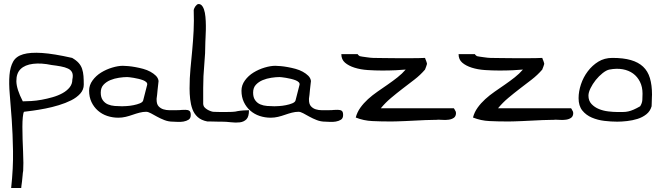

<svg xmlns="http://www.w3.org/2000/svg" viewBox="-20 -601 3273 950"><path d="M35.2 329.1Q45.9 230.5 44.4 146Q43 61.5 38.1 -8.3Q33.2 -78.1 28.3 -133.8Q23.4 -189.5 26.9 -229.5Q30.3 -269.5 44.9 -295.9Q59.6 -322.3 94.7 -332.5Q129.9 -342.8 188 -338.9Q246.1 -335 336.9 -314.5Q357.4 -302.7 369.1 -289.6Q380.9 -276.4 386.2 -260.3Q391.6 -244.1 393.1 -224.6Q394.5 -205.1 394.5 -182.6Q394.5 -157.2 377 -137.7Q359.4 -118.2 332 -104.5Q304.7 -90.8 271 -80.6Q237.3 -70.3 204.6 -64Q171.9 -57.6 143.6 -53.7Q115.2 -49.8 98.6 -47.9Q94.7 -41 92.8 -21Q90.8 -1 90.8 27.3Q90.8 55.7 91.8 87.4Q92.8 119.1 94.2 149.4Q95.7 179.7 95.7 205.1Q95.7 230.5 94.7 244.1Q92.8 252.9 91.8 268.1Q90.8 283.2 88.9 296.9Q86.9 310.5 85.9 319.3L85 329.1ZM235.4 -279.3Q184.6 -290 144 -285.2Q103.5 -280.3 82 -259.3Q60.5 -238.3 61 -199.2Q61.5 -160.2 92.8 -99.6Q110.4 -99.6 134.8 -101.1Q159.2 -102.5 186 -107.4Q212.9 -112.3 240.2 -120.1Q267.6 -127.9 289.6 -140.1Q311.5 -152.3 324.7 -168.9Q337.9 -185.5 337.9 -207Q342.8 -229.5 336.9 -242.2Q331.1 -254.9 316.4 -261.7Q301.8 -268.6 280.8 -272.5Q259.8 -276.4 235.4 -279.3Z M703.1 -47.9Q687.5 -47.9 670.4 -43.5Q653.3 -39.1 636.7 -33.2Q620.1 -27.3 602.1 -22.9Q584 -18.6 565.4 -18.6Q537.1 -18.6 510.7 -27.3Q484.4 -36.1 464.4 -53.7Q444.3 -71.3 432.6 -96.2Q420.9 -121.1 420.9 -152.3Q420.9 -179.7 438 -203.1Q455.1 -226.6 480.5 -242.2Q505.9 -257.8 535.2 -266.6Q564.5 -275.4 587.9 -275.4Q598.6 -275.4 614.7 -273.9Q630.9 -272.5 649.9 -269Q668.9 -265.6 688.5 -260.3Q708 -254.9 724.1 -246.1Q740.2 -237.3 751.5 -226.1Q762.7 -214.8 764.6 -200.2Q764.6 -195.3 762.7 -183.1Q760.7 -170.9 759.8 -157.2Q758.8 -143.6 757.3 -131.3Q755.9 -119.1 754.9 -113.3V-107.4Q754.9 -85.9 764.6 -75.2Q774.4 -64.5 788.6 -60.1Q802.7 -55.7 818.4 -55.7H849.6Q864.3 -55.7 868.2 -56.2Q872.1 -56.6 873.5 -56.6Q875 -56.6 878.4 -57.1Q881.8 -57.6 897.5 -57.6Q910.2 -57.6 917 -52.7Q923.8 -47.9 923.8 -32.2Q923.8 -15.6 913.1 -8.8Q902.3 -2 887.7 0.5Q873 2.9 858.4 2Q843.8 1 835.9 1Q813.5 1 793.5 -6.8Q773.4 -14.6 756.8 -23.9Q740.2 -33.2 726.6 -40.5Q712.9 -47.9 703.1 -47.9ZM478.5 -142.6Q478.5 -119.1 488.8 -105Q499 -90.8 514.2 -84.5Q529.3 -78.1 547.9 -76.7Q566.4 -75.2 584 -75.2Q590.8 -75.2 606.9 -76.2Q623 -77.1 640.6 -80.6Q658.2 -84 672.4 -89.8Q686.5 -95.7 688.5 -104.5L708 -180.7Q710 -188.5 704.1 -194.3Q698.2 -200.2 688 -204.1Q677.7 -208 665.5 -210.9Q653.3 -213.9 641.6 -215.8Q629.9 -217.8 620.6 -218.8Q611.3 -219.7 609.4 -219.7Q591.8 -219.7 568.8 -216.3Q545.9 -212.9 525.9 -204.6Q505.9 -196.3 492.2 -181.6Q478.5 -167 478.5 -142.6Z M918 -163.1Q918 -214.8 922.4 -260.7Q926.8 -306.6 931.2 -353.5Q935.5 -400.4 938 -448.2Q940.4 -496.1 938.5 -551.8Q939.5 -555.7 941.4 -560.5Q943.4 -565.4 946.8 -569.8Q950.2 -574.2 954.1 -577.6Q958 -581.1 962.9 -581.1Q974.6 -581.1 982.4 -568.8Q990.2 -556.6 993.7 -537.6Q997.1 -518.6 998 -496.1Q999 -473.6 998.5 -452.6Q998 -431.6 997.1 -416Q996.1 -400.4 996.1 -394.5Q996.1 -336.9 990.7 -280.8Q985.4 -224.6 985.4 -166V-150.4Q985.4 -138.7 985.4 -126Q985.4 -113.3 985.4 -101.6V-85.9Q986.3 -76.2 992.2 -69.8Q998 -63.5 1005.4 -59.1Q1012.7 -54.7 1020.5 -51.8Q1028.3 -48.8 1034.2 -47.9Q1038.1 -47.9 1047.4 -47.4Q1056.6 -46.9 1067.4 -46.9Q1078.1 -46.9 1087.4 -46.9Q1096.7 -46.9 1100.6 -46.9Q1117.2 -46.9 1127.4 -47.4Q1137.7 -47.9 1144 -48.8Q1150.4 -49.8 1156.2 -51.3Q1162.1 -52.7 1168.9 -53.2Q1175.8 -53.7 1185.5 -54.7Q1195.3 -55.7 1211.9 -55.7Q1211.9 -23.4 1199.2 -10.7Q1186.5 2 1166.5 4.4Q1146.5 6.8 1122.6 3.9Q1098.6 1 1076.2 1H1062.5Q1052.7 1 1041 0.5Q1029.3 0 1018.6 0H1005.9Q975.6 -5.9 958 -22Q940.4 -38.1 932.1 -61Q923.8 -84 920.9 -110.4Q918 -136.7 918 -163.1Z M1457 -47.9Q1441.4 -47.9 1424.3 -43.5Q1407.2 -39.1 1390.6 -33.2Q1374 -27.3 1356 -22.9Q1337.9 -18.6 1319.3 -18.6Q1291 -18.6 1264.6 -27.3Q1238.3 -36.1 1218.3 -53.7Q1198.2 -71.3 1186.5 -96.2Q1174.8 -121.1 1174.8 -152.3Q1174.8 -179.7 1191.9 -203.1Q1209 -226.6 1234.4 -242.2Q1259.8 -257.8 1289.1 -266.6Q1318.4 -275.4 1341.8 -275.4Q1352.5 -275.4 1368.7 -273.9Q1384.8 -272.5 1403.8 -269Q1422.9 -265.6 1442.4 -260.3Q1461.9 -254.9 1478 -246.1Q1494.1 -237.3 1505.4 -226.1Q1516.6 -214.8 1518.6 -200.2Q1518.6 -195.3 1516.6 -183.1Q1514.6 -170.9 1513.7 -157.2Q1512.7 -143.6 1511.2 -131.3Q1509.8 -119.1 1508.8 -113.3V-107.4Q1508.8 -85.9 1518.6 -75.2Q1528.3 -64.5 1542.5 -60.1Q1556.6 -55.7 1572.3 -55.7H1603.5Q1618.2 -55.7 1622.1 -56.2Q1626 -56.6 1627.4 -56.6Q1628.9 -56.6 1632.3 -57.1Q1635.7 -57.6 1651.4 -57.6Q1664.1 -57.6 1670.9 -52.7Q1677.7 -47.9 1677.7 -32.2Q1677.7 -15.6 1667 -8.8Q1656.2 -2 1641.6 0.5Q1627 2.9 1612.3 2Q1597.7 1 1589.8 1Q1567.4 1 1547.4 -6.8Q1527.3 -14.6 1510.7 -23.9Q1494.1 -33.2 1480.5 -40.5Q1466.8 -47.9 1457 -47.9ZM1232.4 -142.6Q1232.4 -119.1 1242.7 -105Q1252.9 -90.8 1268.1 -84.5Q1283.2 -78.1 1301.8 -76.7Q1320.3 -75.2 1337.9 -75.2Q1344.7 -75.2 1360.8 -76.2Q1377 -77.1 1394.5 -80.6Q1412.1 -84 1426.3 -89.8Q1440.4 -95.7 1442.4 -104.5L1461.9 -180.7Q1463.9 -188.5 1458 -194.3Q1452.1 -200.2 1441.9 -204.1Q1431.6 -208 1419.4 -210.9Q1407.2 -213.9 1395.5 -215.8Q1383.8 -217.8 1374.5 -218.8Q1365.2 -219.7 1363.3 -219.7Q1345.7 -219.7 1322.8 -216.3Q1299.8 -212.9 1279.8 -204.6Q1259.8 -196.3 1246.1 -181.6Q1232.4 -167 1232.4 -142.6Z M1740.2 -19.5Q1747.1 -45.9 1763.2 -68.4Q1779.3 -90.8 1800.8 -110.4Q1822.3 -129.9 1847.7 -147.5L1898.4 -182.6Q1923.8 -200.2 1946.8 -218.3Q1969.7 -236.3 1987.3 -256.8Q1968.8 -254.9 1937.5 -253.4Q1906.2 -252 1871.1 -252Q1835.9 -252 1799.8 -254.4Q1763.7 -256.8 1734.4 -266.1Q1705.1 -275.4 1687 -291Q1668.9 -306.6 1668.9 -333H1750Q1750 -331.1 1753.9 -327.6Q1757.8 -324.2 1759.8 -323.2Q1762.7 -322.3 1772.5 -320.8Q1782.2 -319.3 1793 -317.9Q1803.7 -316.4 1812.5 -315.4Q1821.3 -314.5 1826.2 -314.5Q1835.9 -314.5 1856.4 -314Q1877 -313.5 1901.9 -313.5Q1926.8 -313.5 1954.6 -313Q1982.4 -312.5 2007.8 -313Q2033.2 -313.5 2053.2 -313.5Q2073.2 -313.5 2083 -314.5Q2083 -312.5 2085 -308.6Q2086.9 -304.7 2088.4 -300.3Q2089.8 -295.9 2091.3 -291.5Q2092.8 -287.1 2092.8 -285.2Q2092.8 -284.2 2091.3 -279.8Q2089.8 -275.4 2088.4 -271Q2086.9 -266.6 2085 -262.2Q2083 -257.8 2083 -256.8Q2059.6 -229.5 2030.3 -207Q2001 -184.6 1971.7 -162.1Q1942.4 -139.6 1914.6 -116.2Q1886.7 -92.8 1864.3 -65.4H2225.6Q2225.6 -65.4 2229.5 -59.1Q2233.4 -52.7 2235.4 -47.9V-45.9Q2235.4 -44.9 2235.8 -43.9Q2236.3 -43 2236.3 -43Q2236.3 -25.4 2225.6 -18.1Q2214.8 -10.7 2200.2 -8.8Q2185.5 -6.8 2170.9 -7.8Q2156.2 -8.8 2148.4 -8.8Q2142.6 -7.8 2125.5 -7.8Q2108.4 -7.8 2085 -6.8Q2061.5 -5.9 2035.2 -4.4Q2008.8 -2.9 1985.4 -2Q1961.9 -1 1944.3 -0.5Q1926.8 0 1920.9 0H1905.3Q1864.3 0 1821.8 -2Q1779.3 -3.9 1740.2 -19.5Z M2320.3 -19.5Q2327.1 -45.9 2343.3 -68.4Q2359.4 -90.8 2380.9 -110.4Q2402.3 -129.9 2427.7 -147.5L2478.5 -182.6Q2503.9 -200.2 2526.9 -218.3Q2549.8 -236.3 2567.4 -256.8Q2548.8 -254.9 2517.6 -253.4Q2486.3 -252 2451.2 -252Q2416 -252 2379.9 -254.4Q2343.8 -256.8 2314.5 -266.1Q2285.2 -275.4 2267.1 -291Q2249 -306.6 2249 -333H2330.1Q2330.1 -331.1 2334 -327.6Q2337.9 -324.2 2339.8 -323.2Q2342.8 -322.3 2352.5 -320.8Q2362.3 -319.3 2373 -317.9Q2383.8 -316.4 2392.6 -315.4Q2401.4 -314.5 2406.2 -314.5Q2416 -314.5 2436.5 -314Q2457 -313.5 2481.9 -313.5Q2506.8 -313.5 2534.7 -313Q2562.5 -312.5 2587.9 -313Q2613.3 -313.5 2633.3 -313.5Q2653.3 -313.5 2663.1 -314.5Q2663.1 -312.5 2665 -308.6Q2667 -304.7 2668.5 -300.3Q2669.9 -295.9 2671.4 -291.5Q2672.9 -287.1 2672.9 -285.2Q2672.9 -284.2 2671.4 -279.8Q2669.9 -275.4 2668.5 -271Q2667 -266.6 2665 -262.2Q2663.1 -257.8 2663.1 -256.8Q2639.6 -229.5 2610.4 -207Q2581.1 -184.6 2551.8 -162.1Q2522.5 -139.6 2494.6 -116.2Q2466.8 -92.8 2444.3 -65.4H2805.7Q2805.7 -65.4 2809.6 -59.1Q2813.5 -52.7 2815.4 -47.9V-45.9Q2815.4 -44.9 2815.9 -43.9Q2816.4 -43 2816.4 -43Q2816.4 -25.4 2805.7 -18.1Q2794.9 -10.7 2780.3 -8.8Q2765.6 -6.8 2751 -7.8Q2736.3 -8.8 2728.5 -8.8Q2722.7 -7.8 2705.6 -7.8Q2688.5 -7.8 2665 -6.8Q2641.6 -5.9 2615.2 -4.4Q2588.9 -2.9 2565.4 -2Q2542 -1 2524.4 -0.5Q2506.8 0 2501 0H2485.4Q2444.3 0 2401.9 -2Q2359.4 -3.9 2320.3 -19.5Z M2842.8 -115.2Q2842.8 -148.4 2854.5 -183.6Q2866.2 -218.8 2888.2 -248Q2910.2 -277.3 2940.4 -295.9Q2970.7 -314.5 3009.8 -314.5Q3064.5 -314.5 3101.6 -303.7Q3138.7 -293 3162.1 -271Q3185.5 -249 3195.8 -214.4Q3206.1 -179.7 3206.1 -132.8Q3206.1 -129.9 3205.6 -121.6Q3205.1 -113.3 3205.1 -104.5Q3205.1 -95.7 3204.6 -87.4Q3204.1 -79.1 3204.1 -75.2Q3197.3 -50.8 3178.2 -35.6Q3159.2 -20.5 3134.3 -12.7Q3109.4 -4.9 3082.5 -2Q3055.7 1 3034.2 1Q3003.9 1 2970.7 -2.9Q2937.5 -6.8 2908.7 -19Q2879.9 -31.2 2861.3 -54.2Q2842.8 -77.1 2842.8 -115.2ZM2891.6 -127.9Q2891.6 -102.5 2906.7 -86.4Q2921.9 -70.3 2943.4 -61.5Q2964.8 -52.7 2989.7 -49.8Q3014.6 -46.9 3032.2 -46.9Q3049.8 -46.9 3063 -46.9Q3076.2 -46.9 3088.9 -49.8Q3101.6 -52.7 3115.2 -58.6Q3128.9 -64.5 3147.5 -75.2Q3157.2 -90.8 3158.2 -106Q3159.2 -121.1 3159.2 -137.7Q3159.2 -170.9 3146.5 -196.3Q3133.8 -221.7 3112.3 -237.3Q3090.8 -252.9 3061 -258.3Q3031.2 -263.7 2995.1 -256.8Q2980.5 -253.9 2961.9 -239.3Q2943.4 -224.6 2927.7 -205.1Q2912.1 -185.5 2901.9 -164.6Q2891.6 -143.6 2891.6 -127.9Z"/></svg>

Font: Swanky and Moo Moo
Style: Regular
Weight: 400
Designer: Kimberly Geswein
Foundry: Kimberly Geswein
Version: Version 1.002 2001